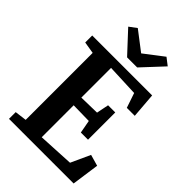

<svg xmlns="http://www.w3.org/2000/svg" viewBox="-279 -1095 1211 1211"><g transform="rotate(45 326.0 -490.0)"><path d="M119.5 -70V-667.5L40 -680.5V-743H574.5L588 -574.5H517L483.5 -673.5L268.5 -682.5V-417.5L405.5 -420.5L422 -502.5H486V-259.5H422L406 -346.5L268.5 -349V-64L508.5 -76.5L567.5 -205.5L643 -184L617 0H40.5V-60ZM293 -801 161 -943 210 -979.5 338 -881.5 466 -979.5 514.5 -942 383 -801Z"/></g></svg>

Font: Merriweather Light 18pt
Style: Bold
Weight: 700
Version: Version 2.100